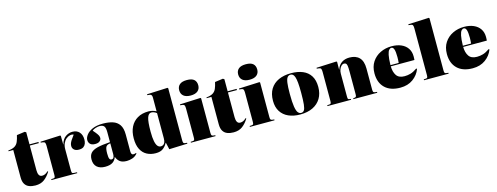

<svg xmlns="http://www.w3.org/2000/svg" viewBox="-21 -1644 6465 2500"><g transform="rotate(-15 3212.0 -394.0)"><path d="M236 14Q189 14 152 0Q115 -14 94.5 -47.5Q74 -81 74 -138V-507H10V-517Q68 -523 98.5 -542Q129 -561 144 -596Q159 -631 170 -682L279 -697L297 -686V-523H418V-507H297V-173Q297 -133 310 -109.5Q323 -86 352 -86Q375 -86 394.5 -96Q414 -106 433 -125L440 -117Q402 -56 355 -21Q308 14 236 14Z M453 0V-12L484 -14Q498 -15 502.5 -23.5Q507 -32 507 -57V-447Q507 -475 500.5 -488.5Q494 -502 471 -504L444 -507L445 -519L713 -531L720 -523L721 -408H723Q741 -476 784.5 -506.5Q828 -537 877 -537Q937 -537 970.5 -500Q1004 -463 1004 -399Q1004 -371 995 -346Q986 -321 964.5 -305.5Q943 -290 903 -290Q861 -290 838.5 -310Q816 -330 816 -361Q816 -377 821 -393.5Q826 -410 841.5 -434.5Q857 -459 886 -497Q864 -507 837 -501Q810 -495 785.5 -475Q761 -455 745.5 -421Q730 -387 730 -341V-58Q730 -35 734 -25Q738 -15 760 -14L801 -12V0Z M1175 14Q1105 14 1065.5 -21Q1026 -56 1026 -123Q1026 -178 1054 -209.5Q1082 -241 1145.5 -257Q1209 -273 1317 -280V-416Q1317 -472 1299.5 -494.5Q1282 -517 1238 -517Q1216 -517 1184.5 -507Q1153 -497 1138 -482Q1171 -445 1186 -423.5Q1201 -402 1205 -389.5Q1209 -377 1209 -367Q1209 -342 1188 -324Q1167 -306 1127 -306Q1080 -306 1059 -328Q1038 -350 1038 -383Q1038 -415 1065 -451Q1092 -487 1147.5 -512Q1203 -537 1288 -537Q1363 -537 1420 -519Q1477 -501 1509 -454.5Q1541 -408 1541 -322V-95Q1541 -48 1571 -48Q1590 -48 1607 -56L1612 -48Q1581 -11 1541 1.5Q1501 14 1467 14Q1405 14 1373 -12Q1341 -38 1328 -79Q1312 -33 1276 -9.5Q1240 14 1175 14ZM1279 -57Q1299 -57 1308 -73.5Q1317 -90 1317 -118V-264Q1273 -260 1258 -236Q1243 -212 1243 -147Q1243 -95 1251.5 -76Q1260 -57 1279 -57Z M1858 14Q1791 14 1739 -13.5Q1687 -41 1657.5 -98.5Q1628 -156 1628 -246Q1628 -335 1660.5 -400Q1693 -465 1754.5 -501Q1816 -537 1902 -537Q1931 -537 1957 -530Q1983 -523 2007 -511V-696Q2007 -719 1999 -729.5Q1991 -740 1972 -742L1944 -745L1945 -757L2224 -769L2231 -761V-60Q2231 -36 2236 -26Q2241 -16 2259 -14L2285 -12V0L2039 9L2018 -83H2014Q1995 -44 1959 -15Q1923 14 1858 14ZM1944 -55Q1958 -55 1972.5 -62Q1987 -69 1997 -89Q2007 -109 2007 -147V-486Q1990 -500 1971 -507Q1952 -514 1936 -514Q1898 -514 1880.5 -461Q1863 -408 1863 -275Q1863 -193 1873 -144.5Q1883 -96 1901 -75.5Q1919 -55 1944 -55Z M2491 -594Q2428 -594 2395 -621.5Q2362 -649 2362 -699Q2362 -747 2394 -774.5Q2426 -802 2491 -802Q2558 -802 2588.5 -775Q2619 -748 2619 -698Q2619 -649 2586 -621.5Q2553 -594 2491 -594ZM2333 0V-12L2364 -14Q2378 -15 2382.5 -23.5Q2387 -32 2387 -57V-447Q2387 -476 2380.5 -489Q2374 -502 2351 -504L2324 -507L2325 -519L2604 -531L2611 -523V-58Q2611 -32 2617 -24Q2623 -16 2641 -14L2665 -12V0Z M2907 14Q2860 14 2823 0Q2786 -14 2765.5 -47.5Q2745 -81 2745 -138V-507H2681V-517Q2739 -523 2769.5 -542Q2800 -561 2815 -596Q2830 -631 2841 -682L2950 -697L2968 -686V-523H3089V-507H2968V-173Q2968 -133 2981 -109.5Q2994 -86 3023 -86Q3046 -86 3065.5 -96Q3085 -106 3104 -125L3111 -117Q3073 -56 3026 -21Q2979 14 2907 14Z M3286 -594Q3223 -594 3190 -621.5Q3157 -649 3157 -699Q3157 -747 3189 -774.5Q3221 -802 3286 -802Q3353 -802 3383.5 -775Q3414 -748 3414 -698Q3414 -649 3381 -621.5Q3348 -594 3286 -594ZM3128 0V-12L3159 -14Q3173 -15 3177.5 -23.5Q3182 -32 3182 -57V-447Q3182 -476 3175.5 -489Q3169 -502 3146 -504L3119 -507L3120 -519L3399 -531L3406 -523V-58Q3406 -32 3412 -24Q3418 -16 3436 -14L3460 -12V0Z M3806 14Q3716 14 3648.5 -16Q3581 -46 3543.5 -105Q3506 -164 3506 -249Q3506 -344 3545.5 -408Q3585 -472 3657 -504.5Q3729 -537 3826 -537Q3915 -537 3982 -509Q4049 -481 4086 -422.5Q4123 -364 4123 -273Q4123 -184 4084.5 -119.5Q4046 -55 3975 -20.5Q3904 14 3806 14ZM3821 -3Q3847 -3 3861.5 -24Q3876 -45 3882 -100Q3888 -155 3888 -256Q3888 -340 3883 -392Q3878 -444 3868 -472Q3858 -500 3844.5 -510Q3831 -520 3814 -520Q3788 -520 3771.5 -499.5Q3755 -479 3748 -427Q3741 -375 3741 -280Q3741 -167 3751 -107Q3761 -47 3779 -25Q3797 -3 3821 -3Z M4174 0V-12L4205 -14Q4219 -15 4223.5 -23.5Q4228 -32 4228 -57V-447Q4228 -476 4221.5 -489Q4215 -502 4192 -504L4165 -507L4166 -519L4437 -531L4444 -523L4443 -418H4444Q4464 -478 4507 -507.5Q4550 -537 4612 -537Q4698 -537 4744.5 -489Q4791 -441 4791 -341V-58Q4791 -32 4797 -24Q4803 -16 4821 -14L4845 -12V0H4524V-12L4545 -14Q4559 -16 4563.5 -24.5Q4568 -33 4568 -58V-363Q4568 -414 4564 -438.5Q4560 -463 4550 -471Q4540 -479 4523 -479Q4504 -479 4487.5 -462.5Q4471 -446 4461 -419.5Q4451 -393 4451 -362V-58Q4451 -32 4454.5 -24Q4458 -16 4471 -14L4492 -12V0Z M5155 14Q5021 14 4948 -56.5Q4875 -127 4875 -252Q4875 -343 4917 -406.5Q4959 -470 5028.5 -503.5Q5098 -537 5180 -537Q5254 -537 5309 -513Q5364 -489 5394.5 -444Q5425 -399 5425 -336Q5425 -326 5424.5 -314Q5424 -302 5423 -287H5104Q5105 -211 5137 -163.5Q5169 -116 5246 -116Q5287 -116 5327 -127.5Q5367 -139 5416 -173L5426 -167Q5397 -88 5326.5 -37Q5256 14 5155 14ZM5104 -303H5215Q5217 -324 5218 -343Q5219 -362 5219 -381Q5219 -452 5208 -485Q5197 -518 5173 -518Q5156 -518 5141 -501.5Q5126 -485 5116 -438.5Q5106 -392 5104 -303Z M5475 0V-12L5506 -14Q5520 -15 5524.5 -23.5Q5529 -32 5529 -57V-685Q5529 -714 5522.5 -727Q5516 -740 5493 -742L5466 -745L5467 -757L5746 -769L5753 -761V-58Q5753 -32 5759 -24Q5765 -16 5783 -14L5807 -12V0Z M6131 14Q5997 14 5924 -56.5Q5851 -127 5851 -252Q5851 -343 5893 -406.5Q5935 -470 6004.5 -503.5Q6074 -537 6156 -537Q6230 -537 6285 -513Q6340 -489 6370.5 -444Q6401 -399 6401 -336Q6401 -326 6400.5 -314Q6400 -302 6399 -287H6080Q6081 -211 6113 -163.5Q6145 -116 6222 -116Q6263 -116 6303 -127.5Q6343 -139 6392 -173L6402 -167Q6373 -88 6302.5 -37Q6232 14 6131 14ZM6080 -303H6191Q6193 -324 6194 -343Q6195 -362 6195 -381Q6195 -452 6184 -485Q6173 -518 6149 -518Q6132 -518 6117 -501.5Q6102 -485 6092 -438.5Q6082 -392 6080 -303Z"/></g></svg>

Font: Display Black
Style: Regular
Weight: 900
Designer: Latin by Veronika Burian and Jose Scaglione. Greek by Irene Vlachou. Cyrillic by Vera Evstafieva.
Foundry: TypeTogether
Version: Version 3.002